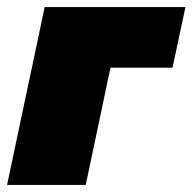

<svg xmlns="http://www.w3.org/2000/svg" viewBox="-38 -522 544 542"><path d="M-18 0Q-7 -51.5 3.2 -100.5Q13.5 -149.5 27 -213L37.5 -263Q49.5 -318.5 58 -359.2Q66.5 -400 73.8 -434Q81 -468 88 -502H485.5L449 -331H274Q270.5 -316 267 -299Q263.5 -282 259.5 -263L249 -213Q235.5 -149.5 225.2 -100.5Q215 -51.5 204 0Z"/></svg>

Font: Commissioner Black
Style: Italic
Weight: 900
Italic angle: -12°
Designer: Kostas Bartsokas
Foundry: Kostas Bartsokas
Version: Version 1.000; ttfautohint (v1.8.3)